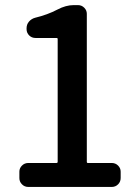

<svg xmlns="http://www.w3.org/2000/svg" viewBox="-20 -739 540 759"><path d="M91.8 0Q77.1 0 66.9 -10.3Q56.6 -20.5 56.6 -35.2V-60.5Q56.6 -74.2 66.9 -84.5Q77.1 -94.7 91.8 -94.7H203.1Q208 -94.7 208 -99.6V-585Q208 -588.9 203.1 -588.9H120.1Q105.5 -588.9 95.2 -599.1Q85 -609.4 85 -624V-627Q85 -642.6 94.7 -653.8Q104.5 -665 119.1 -668.9Q168 -680.7 207 -701.2Q240.2 -718.8 271.5 -718.8H288.1Q302.7 -718.8 313 -708.5Q323.2 -698.2 323.2 -684.6V-99.6Q323.2 -94.7 327.1 -94.7H421.9Q436.5 -94.7 446.8 -84.5Q457 -74.2 457 -60.5V-35.2Q457 -20.5 446.8 -10.3Q436.5 0 421.9 0Z"/></svg>

Font: Gen Jyuu Gothic L Monospace Medium
Style: Regular
Weight: 500
Designer: [Source Han Sans]
Ryoko NISHIZUKA  (kana & ideographs); Paul D. Hunt (Latin, Greek & Cyrillic); Wenlong ZHANG  (bopomofo
Version: Version 1.002.20150607